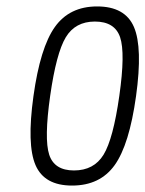

<svg xmlns="http://www.w3.org/2000/svg" viewBox="-20 -567 452 597"><path d="M84 -268Q63 -117 90.5 -53.5Q118 10 204 10Q291 10 336.5 -53.5Q382 -117 403 -268Q424 -419 396.5 -483Q369 -547 282 -547Q196 -547 150.5 -483Q105 -419 84 -268ZM136 -269Q155 -402 184.5 -451Q214 -500 275 -500Q337 -500 353.5 -451Q370 -402 351 -269Q332 -135 302 -86Q272 -37 210 -37Q149 -37 133 -86Q117 -135 136 -269Z"/></svg>

Font: Secuela ExtLt
Style: Italic
Weight: 200
Italic angle: -8°
Designer: Fernando Haro
Foundry: deFharo
Version: Version 1.704